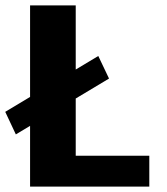

<svg xmlns="http://www.w3.org/2000/svg" viewBox="-28 -695 622 715"><path d="M31 -194.5 378 -402.5 338 -486.5 -8.5 -278.5ZM84 0H528V-115H254V-675H84Z"/></svg>

Font: Anybody Thin
Style: Bold
Weight: 700
Version: Version 1.113;gftools[0.9.25]